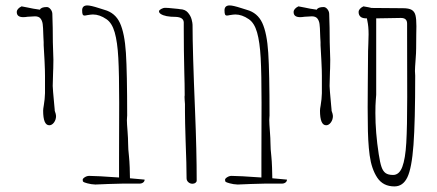

<svg xmlns="http://www.w3.org/2000/svg" viewBox="-20 -682 1602 704"><path d="M185.5 -256.8Q185.5 -243.2 178 -232.9Q170.4 -222.7 160.6 -222.7Q138.2 -222.7 138.2 -276.4Q138.2 -282.7 140.6 -295.9Q144.5 -318.8 145 -340.3V-404.3Q145 -424.3 143.6 -452.6L143.1 -463.4L140.1 -516.1V-527.3L139.2 -544.9Q139.2 -553.2 138.7 -557.1Q138.2 -581.5 136.5 -594Q134.8 -606.4 128.4 -614.3Q122.1 -622.1 108.4 -622.1Q99.6 -622.1 81.5 -620.6Q71.8 -619.1 65.4 -619.1Q41.5 -619.1 41.5 -637.7Q41.5 -649.9 59.1 -658.7Q68.4 -657.2 82 -654.3Q100.6 -649.9 126.5 -646.5Q127.9 -650.9 134.5 -653.6Q141.1 -656.2 151.4 -656.2Q158.7 -656.2 165 -648.7Q171.4 -641.1 171.9 -631.8Q173.8 -581.1 173.8 -526.4Q175.8 -475.6 175.8 -462.9L175.3 -431.2Q174.8 -427.7 174.8 -420.4Q173.3 -385.3 173.3 -367.2V-366.7Q173.3 -356.9 179.2 -294.9Q181.2 -275.4 180.7 -275.9Q185.5 -262.7 185.5 -256.8Z M510.3 -23.4Q510.3 -17.1 504.9 -12.9Q499.5 -8.8 491.7 -8.8H430.7L375.5 -7.3L364.3 -6.8Q330.6 -5.4 329.6 -5.4Q323.7 -5.4 314.5 -6.8Q305.2 -8.3 300.3 -9.8Q288.1 -12.7 284.2 -16.6Q284.2 -17.1 283.7 -18.8Q283.2 -20.5 283.2 -22.9Q283.2 -27.3 291 -32.2Q298.8 -37.1 307.1 -37.1Q333.5 -37.1 416.5 -31.2V-100.1L417 -305.2Q417 -411.1 413.8 -469.7Q410.6 -528.3 400.6 -563.2Q390.6 -598.1 370.1 -611.8Q345.2 -628.9 320.8 -628.9Q314.5 -628.9 299.8 -626.5Q293.9 -625 290 -625Q285.2 -625 283.2 -628.9Q281.2 -632.8 281.2 -644Q281.2 -662.1 300.3 -662.1Q312.5 -662.1 342.8 -652.3Q356.4 -647.5 362.8 -646Q402.3 -635.3 419.7 -597.9Q437 -560.5 441.7 -488Q446.3 -415.5 446.3 -258.3Q446.3 -253.9 445.8 -251Q445.3 -246.6 445.3 -241.2Q445.3 -229.5 447.8 -198.7Q449.7 -173.8 449.7 -157.7Q449.7 -136.2 453.1 -106.9Q454.6 -92.8 455.6 -67.6Q456.5 -42.5 456.5 -28.3Q478 -26.4 492.2 -25.1Q506.3 -23.9 510.3 -23.4ZM283.7 -17.1 284.2 -16.6Z M701.2 -20Q701.2 -15.1 696.8 -11.7Q692.4 -8.3 685.5 -8.3Q676.8 -8.3 670.4 -14.2Q664.1 -20 664.1 -28.3Q664.1 -76.2 660.6 -165Q658.2 -239.7 658.2 -273.4V-300.3Q658.2 -301.8 657.2 -313.5Q656.7 -318.4 656.7 -324.7V-329.1L657.2 -332V-336.9Q657.2 -372.1 655.8 -416Q653.8 -499 653.8 -574.2V-600.1Q652.8 -618.7 625 -620.1H624.5Q585.4 -620.1 569.3 -630.9Q563 -635.3 563 -640.6Q563 -644.5 570.6 -648.9Q578.1 -653.3 585.9 -653.3Q596.2 -653.3 612.3 -651.4L633.3 -649.4Q639.6 -648.4 639.6 -648.4Q658.7 -647.9 668.9 -636Q679.2 -624 682.6 -610.8Q686 -597.7 686 -591.3Q686 -495.6 695.3 -272.5Q701.2 -129.4 701.2 -20Z M1032.2 -23.4Q1032.2 -17.1 1026.9 -12.9Q1021.5 -8.8 1013.7 -8.8H952.6L897.5 -7.3L886.2 -6.8Q852.5 -5.4 851.6 -5.4Q845.7 -5.4 836.4 -6.8Q827.1 -8.3 822.3 -9.8Q810.1 -12.7 806.2 -16.6Q806.2 -17.1 805.7 -18.8Q805.2 -20.5 805.2 -22.9Q805.2 -27.3 813 -32.2Q820.8 -37.1 829.1 -37.1Q855.5 -37.1 938.5 -31.2V-100.1L939 -305.2Q939 -411.1 935.8 -469.7Q932.6 -528.3 922.6 -563.2Q912.6 -598.1 892.1 -611.8Q867.2 -628.9 842.8 -628.9Q836.4 -628.9 821.8 -626.5Q815.9 -625 812 -625Q807.1 -625 805.2 -628.9Q803.2 -632.8 803.2 -644Q803.2 -662.1 822.3 -662.1Q834.5 -662.1 864.7 -652.3Q878.4 -647.5 884.8 -646Q924.3 -635.3 941.7 -597.9Q959 -560.5 963.6 -488Q968.3 -415.5 968.3 -258.3Q968.3 -253.9 967.8 -251Q967.3 -246.6 967.3 -241.2Q967.3 -229.5 969.7 -198.7Q971.7 -173.8 971.7 -157.7Q971.7 -136.2 975.1 -106.9Q976.6 -92.8 977.5 -67.6Q978.5 -42.5 978.5 -28.3Q1000 -26.4 1014.2 -25.1Q1028.3 -23.9 1032.2 -23.4ZM805.7 -17.1 806.2 -16.6Z M1200.7 -256.8Q1200.7 -243.2 1193.1 -232.9Q1185.5 -222.7 1175.8 -222.7Q1153.3 -222.7 1153.3 -276.4Q1153.3 -282.7 1155.8 -295.9Q1159.7 -318.8 1160.2 -340.3V-404.3Q1160.2 -424.3 1158.7 -452.6L1158.2 -463.4L1155.3 -516.1V-527.3L1154.3 -544.9Q1154.3 -553.2 1153.8 -557.1Q1153.3 -581.5 1151.6 -594Q1149.9 -606.4 1143.6 -614.3Q1137.2 -622.1 1123.5 -622.1Q1114.7 -622.1 1096.7 -620.6Q1086.9 -619.1 1080.6 -619.1Q1056.6 -619.1 1056.6 -637.7Q1056.6 -649.9 1074.2 -658.7Q1083.5 -657.2 1097.2 -654.3Q1115.7 -649.9 1141.6 -646.5Q1143.1 -650.9 1149.7 -653.6Q1156.2 -656.2 1166.5 -656.2Q1173.8 -656.2 1180.2 -648.7Q1186.5 -641.1 1187 -631.8Q1189 -581.1 1189 -526.4Q1190.9 -475.6 1190.9 -462.9L1190.4 -431.2Q1189.9 -427.7 1189.9 -420.4Q1188.5 -385.3 1188.5 -367.2V-366.7Q1188.5 -356.9 1194.3 -294.9Q1196.3 -275.4 1195.8 -275.9Q1200.7 -262.7 1200.7 -256.8Z M1506.8 -585.9Q1506.8 -566.9 1506.3 -555.2L1505.9 -504.9Q1505.9 -488.8 1503.9 -463.9Q1501.5 -433.1 1501.5 -421.4Q1501.5 -416 1502 -412.1Q1502.4 -408.7 1502.4 -404.3Q1502.4 -235.8 1496.1 -150.4Q1489.7 -64.9 1473.6 -31.7Q1457.5 1.5 1426.3 1.5Q1384.8 1.5 1363.5 -30.3Q1342.3 -62 1335.4 -112.5Q1328.6 -163.1 1328.6 -235.8Q1328.1 -252.4 1328.1 -287.6L1328.6 -376Q1329.6 -449.2 1329.6 -495.1Q1329.6 -502.9 1330.6 -521.5Q1331.5 -543 1331.5 -556.2Q1331.5 -585 1327.1 -605L1325.2 -614.7Q1309.1 -614.3 1302 -620.6Q1294.9 -627 1294.9 -637.7Q1294.9 -649.9 1312.5 -658.7Q1319.3 -657.7 1323.7 -656.7Q1328.1 -655.8 1331.5 -655.3L1342.3 -652.8H1347.7L1457.5 -651.9Q1479 -651.9 1489.5 -645.8Q1500 -639.6 1503.4 -626Q1506.8 -612.3 1506.8 -585.9ZM1473.1 -325.7 1472.7 -557.6V-595.2Q1472.7 -606 1467 -611.1Q1461.4 -616.2 1449.7 -616.2L1391.6 -615.2Q1378.4 -614.7 1359.4 -614.7V-334.5Q1359.4 -332 1357.9 -314.9Q1356.4 -297.9 1356.4 -267.6Q1356.4 -196.3 1368.7 -116.7Q1373.5 -85.4 1378.9 -69.8Q1384.3 -54.2 1393.8 -47.4Q1403.3 -40.5 1421.4 -40.5Q1443.8 -40.5 1455.1 -70.1Q1466.3 -99.6 1469.7 -158.2Q1473.1 -216.8 1473.1 -325.7Z"/></svg>

Font: Amatica SC
Style: Regular
Weight: 400
Designer: Vernon Adams, Ben Nathan
Foundry: newtypography
Version: Version 2.001